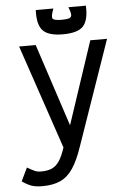

<svg xmlns="http://www.w3.org/2000/svg" viewBox="-65 -865 730 1107"><g transform="rotate(-5 300.0 -311.5)"><path d="M134 196Q98 196 73 187.5Q48 179 18 158L55 81Q86 99 100.5 105Q115 111 134 111Q172 111 197 100Q222 89 240.5 61.5Q259 34 275 -16L71 -618H167L324 -140L483 -618H580L369 -11Q343 66 312.5 111.5Q282 157 239.5 176.5Q197 196 134 196ZM329 -666Q245 -666 213 -700.5Q181 -735 185 -819H287Q270 -775 276.5 -762.5Q283 -750 329 -750Q361 -750 374 -755.5Q387 -761 386 -776Q385 -791 374 -819H475Q479 -735 447 -700.5Q415 -666 329 -666Z"/></g></svg>

Font: Victor Mono SemiBold
Style: Regular
Weight: 600
Monospace: yes
Designer: Rune Bjørnerås
Version: Version 1.561;gftools[0.9.30]